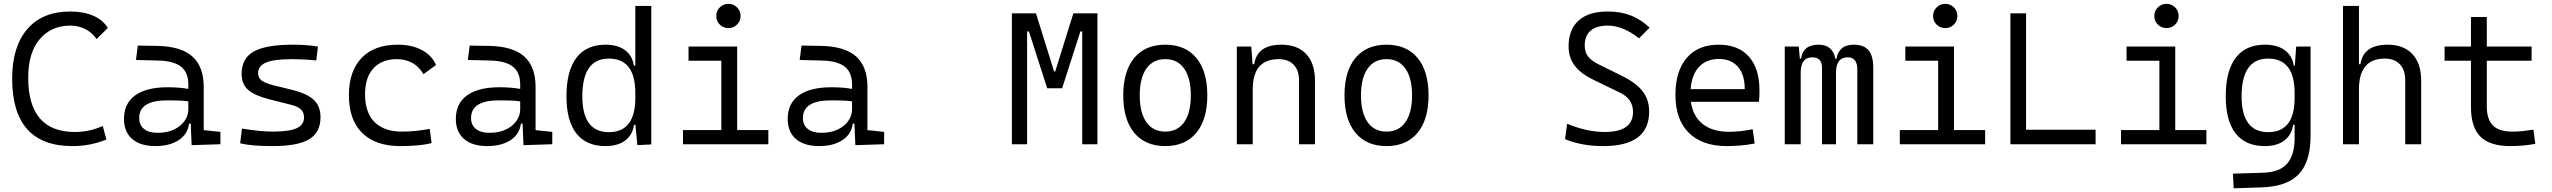

<svg xmlns="http://www.w3.org/2000/svg" viewBox="-20 -764 13517 1017"><path d="M363.8 9.8Q44.4 9.8 44.4 -347.7Q44.4 -517.1 124.8 -610.1Q205.1 -703.1 352.1 -703.1Q422.4 -703.1 474.6 -680.4Q526.9 -657.7 550.8 -615.7L491.7 -557.1Q468.3 -591.3 431.9 -609.9Q395.5 -628.4 353 -628.4Q251.5 -628.4 190.4 -556.6Q129.4 -484.9 129.4 -352.5Q129.4 -64.9 377 -64.9Q453.1 -64.9 524.4 -96.7L543.5 -24.9Q458 9.8 363.8 9.8Z M995.1 4.9 990.2 -109.4H981.4Q974.1 -52.2 925.8 -21.2Q877.4 9.8 803.2 9.8Q723.6 9.8 680.2 -27.8Q636.7 -65.4 636.7 -134.3Q636.7 -216.3 696.3 -259Q755.9 -301.8 867.7 -301.8Q931.6 -301.8 977.5 -293V-315.9Q977.5 -381.3 938 -411.6Q898.4 -441.9 816.9 -443.4L700.2 -446.3L710 -522.5L810.5 -521Q938 -519 998.5 -465.3Q1059.1 -411.6 1059.1 -303.7V-74.7L1147.5 -65.4V0ZM977.5 -227.1Q950.7 -231 922.1 -231.7Q893.6 -232.4 865.2 -232.4Q717.3 -232.4 717.3 -138.7Q717.3 -101.6 742.9 -81.1Q768.6 -60.5 814.5 -60.5Q865.7 -60.5 902.1 -78.1Q938.5 -95.7 958 -124Q977.5 -152.3 977.5 -184.1Z M1424.8 9.8Q1367.2 9.8 1326.2 6.3Q1285.2 2.9 1252 -4.9L1261.7 -83Q1358.9 -66.9 1424.8 -66.9Q1511.7 -66.9 1551 -84.7Q1590.3 -102.5 1590.3 -141.6Q1590.3 -168.9 1574.2 -184.3Q1558.1 -199.7 1523.4 -208.5L1405.8 -238.3Q1329.6 -257.3 1294.7 -287.6Q1259.8 -317.9 1259.8 -373Q1259.8 -454.6 1324 -491Q1388.2 -527.3 1531.2 -527.3Q1566.9 -527.3 1597.9 -525.1Q1628.9 -522.9 1664.1 -517.6L1655.3 -443.8Q1615.2 -447.8 1585.4 -449.2Q1555.7 -450.7 1528.3 -450.7Q1432.6 -450.7 1389.9 -433.1Q1347.2 -415.5 1347.2 -376Q1347.2 -351.1 1366.7 -336.9Q1386.2 -322.8 1429.2 -312L1523.4 -289.1Q1604 -269.5 1640.9 -236.1Q1677.7 -202.6 1677.7 -143.1Q1677.7 -62.5 1617.7 -26.4Q1557.6 9.8 1424.8 9.8Z M2100.6 9.8Q1969.2 9.8 1898.7 -59.6Q1828.1 -128.9 1828.1 -259.8Q1828.1 -386.7 1895.3 -457Q1962.4 -527.3 2086.9 -527.3Q2161.1 -527.3 2214.1 -499.3Q2267.1 -471.2 2289.6 -419.9L2223.1 -371.1Q2199.7 -411.6 2163.1 -431.2Q2126.5 -450.7 2083 -450.7Q2002.4 -450.7 1958 -402.1Q1913.6 -353.5 1913.6 -264.6Q1913.6 -168 1963.9 -117.4Q2014.2 -66.9 2108.9 -66.9Q2146.5 -66.9 2183.6 -70.8Q2220.7 -74.7 2256.3 -81.1L2266.1 -5.9Q2226.1 3.4 2183.6 6.6Q2141.1 9.8 2100.6 9.8Z M2752.9 4.9 2748 -109.4H2739.3Q2731.9 -52.2 2683.6 -21.2Q2635.3 9.8 2561 9.8Q2481.4 9.8 2438 -27.8Q2394.5 -65.4 2394.5 -134.3Q2394.5 -216.3 2454.1 -259Q2513.7 -301.8 2625.5 -301.8Q2689.5 -301.8 2735.4 -293V-315.9Q2735.4 -381.3 2695.8 -411.6Q2656.2 -441.9 2574.7 -443.4L2458 -446.3L2467.8 -522.5L2568.4 -521Q2695.8 -519 2756.3 -465.3Q2816.9 -411.6 2816.9 -303.7V-74.7L2905.3 -65.4V0ZM2735.4 -227.1Q2708.5 -231 2679.9 -231.7Q2651.4 -232.4 2623 -232.4Q2475.1 -232.4 2475.1 -138.7Q2475.1 -101.6 2500.7 -81.1Q2526.4 -60.5 2572.3 -60.5Q2623.5 -60.5 2659.9 -78.1Q2696.3 -95.7 2715.8 -124Q2735.4 -152.3 2735.4 -184.1Z M3187 9.8Q3085.4 9.8 3033 -57.1Q2980.5 -124 2980.5 -253.9Q2980.5 -388.7 3033.2 -458Q3085.9 -527.3 3188 -527.3Q3251.5 -527.3 3290.5 -498.5Q3329.6 -469.7 3337.4 -416.5H3345.2V-732.4H3429.7V1L3356 4.9L3345.7 -103H3338.4Q3331.1 -50.3 3292.2 -20.3Q3253.4 9.8 3187 9.8ZM3345.2 -246.1V-271.5Q3345.2 -453.6 3205.1 -453.6Q3064.5 -453.6 3064.5 -253.9Q3064.5 -64 3205.6 -64Q3345.2 -64 3345.2 -246.1Z M3597.7 0V-75.2H3800.8V-442.4H3627V-517.6H3884.8V-75.2H4049.8V0ZM3838.4 -615.2Q3811.5 -615.2 3792.7 -633.8Q3773.9 -652.3 3773.9 -679.2Q3773.9 -706.1 3792.7 -724.9Q3811.5 -743.7 3838.4 -743.7Q3865.2 -743.7 3884 -724.9Q3902.8 -706.1 3902.8 -679.2Q3902.8 -652.3 3884 -633.8Q3865.2 -615.2 3838.4 -615.2Z M4510.7 4.9 4505.9 -109.4H4497.1Q4489.7 -52.2 4441.4 -21.2Q4393.1 9.8 4318.8 9.8Q4239.3 9.8 4195.8 -27.8Q4152.3 -65.4 4152.3 -134.3Q4152.3 -216.3 4211.9 -259Q4271.5 -301.8 4383.3 -301.8Q4447.3 -301.8 4493.2 -293V-315.9Q4493.2 -381.3 4453.6 -411.6Q4414.1 -441.9 4332.5 -443.4L4215.8 -446.3L4225.6 -522.5L4326.2 -521Q4453.6 -519 4514.2 -465.3Q4574.7 -411.6 4574.7 -303.7V-74.7L4663.1 -65.4V0ZM4493.2 -227.1Q4466.3 -231 4437.7 -231.7Q4409.2 -232.4 4380.9 -232.4Q4232.9 -232.4 4232.9 -138.7Q4232.9 -101.6 4258.5 -81.1Q4284.2 -60.5 4330.1 -60.5Q4381.3 -60.5 4417.7 -78.1Q4454.1 -95.7 4473.6 -124Q4493.2 -152.3 4493.2 -184.1Z M5339.8 0V-693.4H5467.3L5563.5 -385.3H5569.3L5665.5 -693.4H5793V0H5712.4V-597.2H5702.6L5606 -296.4H5526.9L5430.2 -597.2H5420.4V0Z M6152.3 9.8Q6046.4 9.8 5988 -60.5Q5929.7 -130.9 5929.7 -258.8Q5929.7 -387.2 5988 -457.3Q6046.4 -527.3 6152.3 -527.3Q6258.3 -527.3 6316.7 -457.3Q6375 -387.2 6375 -258.8Q6375 -130.9 6316.7 -60.5Q6258.3 9.8 6152.3 9.8ZM6152.3 -66.9Q6217.3 -66.9 6252.4 -116.9Q6287.6 -167 6287.6 -258.8Q6287.6 -350.6 6252.4 -400.6Q6217.3 -450.7 6152.3 -450.7Q6087.4 -450.7 6052.2 -400.6Q6017.1 -350.6 6017.1 -258.8Q6017.1 -167 6052.2 -116.9Q6087.4 -66.9 6152.3 -66.9Z M6860.8 0V-337.4Q6860.8 -391.6 6832.5 -421.1Q6804.2 -450.7 6752.9 -450.7Q6615.7 -450.7 6615.7 -291.5V0H6531.2V-517.6H6607.9L6614.7 -423.8H6623.5Q6638.7 -527.3 6767.6 -527.3Q6852.5 -527.3 6898.9 -477.5Q6945.3 -427.7 6945.3 -336.9V0Z M7324.2 9.8Q7218.3 9.8 7159.9 -60.5Q7101.6 -130.9 7101.6 -258.8Q7101.6 -387.2 7159.9 -457.3Q7218.3 -527.3 7324.2 -527.3Q7430.2 -527.3 7488.5 -457.3Q7546.9 -387.2 7546.9 -258.8Q7546.9 -130.9 7488.5 -60.5Q7430.2 9.8 7324.2 9.8ZM7324.2 -66.9Q7389.2 -66.9 7424.3 -116.9Q7459.5 -167 7459.5 -258.8Q7459.5 -350.6 7424.3 -400.6Q7389.2 -450.7 7324.2 -450.7Q7259.3 -450.7 7224.1 -400.6Q7189 -350.6 7189 -258.8Q7189 -167 7224.1 -116.9Q7259.3 -66.9 7324.2 -66.9Z M8472.2 9.8Q8357.4 9.8 8270 -26.9L8280.8 -108.4Q8386.2 -64.9 8480 -64.9Q8629.9 -64.9 8629.9 -170.9Q8629.9 -240.2 8562 -272.5L8419.4 -341.8Q8356 -372.1 8322.3 -414.6Q8288.6 -457 8288.6 -519Q8288.6 -607.9 8342 -655.5Q8395.5 -703.1 8495.6 -703.1Q8564 -703.1 8617.2 -682.6Q8670.4 -662.1 8717.8 -617.7L8661.6 -561Q8576.7 -628.4 8496.1 -628.4Q8437 -628.4 8405.5 -601.8Q8374 -575.2 8374 -522.5Q8374 -487.3 8392.6 -464.1Q8411.1 -440.9 8447.3 -423.3L8572.8 -361.3Q8643.1 -327.1 8679.2 -282.5Q8715.3 -237.8 8715.3 -172.4Q8715.3 9.8 8472.2 9.8Z M9127 9.8Q8996.6 9.8 8925.5 -60.5Q8854.5 -130.9 8854.5 -261.7Q8854.5 -387.7 8914.6 -457.5Q8974.6 -527.3 9084 -527.3Q9187 -527.3 9243.4 -464.4Q9299.8 -401.4 9299.8 -283.2Q9299.8 -250.5 9296.9 -224.6H8936.5Q8947.3 -147.5 8999.5 -106.7Q9051.8 -65.9 9138.7 -65.9Q9199.2 -65.9 9263.7 -79.6L9274.4 -3.9Q9234.4 3.9 9196.8 6.8Q9159.2 9.8 9127 9.8ZM8935.1 -292H9221.7Q9221.7 -368.7 9185.5 -410.2Q9149.4 -451.7 9085 -451.7Q9019 -451.7 8980 -410.2Q8940.9 -368.7 8935.1 -292Z M9817.9 0V-395.5Q9817.9 -460.4 9767.6 -460.4Q9705.1 -460.4 9705.1 -378.9V0H9630.9V-405.3Q9630.9 -460.4 9579.6 -460.4Q9518.1 -460.4 9518.1 -378.9V0H9433.6V-517.6H9507.8L9513.7 -453.1H9520Q9529.3 -527.3 9613.8 -527.3Q9687 -527.3 9701.7 -453.1H9708Q9711.9 -485.8 9734.6 -506.6Q9757.3 -527.3 9798.8 -527.3Q9852.1 -527.3 9877.2 -498Q9902.3 -468.8 9902.3 -405.3V0Z M10043 0V-75.2H10246.1V-442.4H10072.3V-517.6H10330.1V-75.2H10495.1V0ZM10283.7 -615.2Q10256.8 -615.2 10238 -633.8Q10219.2 -652.3 10219.2 -679.2Q10219.2 -706.1 10238 -724.9Q10256.8 -743.7 10283.7 -743.7Q10310.5 -743.7 10329.3 -724.9Q10348.1 -706.1 10348.1 -679.2Q10348.1 -652.3 10329.3 -633.8Q10310.5 -615.2 10283.7 -615.2Z M10628.9 0V-693.4H10711.9V-76.7H11080.1V0Z M11214.8 0V-75.2H11418V-442.4H11244.1V-517.6H11502V-75.2H11667V0ZM11455.6 -615.2Q11428.7 -615.2 11409.9 -633.8Q11391.1 -652.3 11391.1 -679.2Q11391.1 -706.1 11409.9 -724.9Q11428.7 -743.7 11455.6 -743.7Q11482.4 -743.7 11501.2 -724.9Q11520 -706.1 11520 -679.2Q11520 -652.3 11501.2 -633.8Q11482.4 -615.2 11455.6 -615.2Z M11811.5 233.4 11807.6 155.8 11968.8 150.9Q12055.2 147.9 12094.5 102.8Q12133.8 57.6 12134.3 -30.3V-103H12126.5Q12119.1 -50.3 12080.6 -20.3Q12042 9.8 11976.1 9.8Q11874.5 9.8 11822 -57.1Q11769.5 -124 11769.5 -253.9Q11769.5 -388.7 11822.3 -458Q11875 -527.3 11977.1 -527.3Q12042 -527.3 12081.8 -498.5Q12121.6 -469.7 12129.9 -416.5H12135.3L12142.6 -517.6H12218.8V-45.9Q12218.8 92.3 12156.7 158.2Q12094.7 224.1 11959 228.5ZM12134.3 -271.5Q12134.3 -453.6 11994.1 -453.6Q11853.5 -453.6 11853.5 -253.9Q11853.5 -64 11994.6 -64Q12134.3 -64 12134.3 -246.1Z M12720.2 0V-337.4Q12720.2 -393.1 12691.9 -423.3Q12663.6 -453.6 12612.3 -453.6Q12475.1 -453.6 12475.1 -291.5V0H12390.6V-732.4H12475.1V-423.8H12482.9Q12498 -527.3 12627 -527.3Q12711.9 -527.3 12758.3 -477.5Q12804.7 -427.7 12804.7 -336.9V0Z M13277.3 9.8Q13168.5 9.8 13118.4 -40.3Q13068.4 -90.3 13068.4 -196.8V-442.4H12928.7V-517.6H13068.4V-673.8H13152.3V-517.6H13389.6V-442.4H13152.3V-200.2Q13152.3 -131.8 13184.6 -99.4Q13216.8 -66.9 13287.1 -66.9Q13313.5 -66.9 13340.6 -69.6Q13367.7 -72.3 13399.4 -77.1L13409.2 -2Q13376 3.9 13344.5 6.8Q13313 9.8 13277.3 9.8Z"/></svg>

Font: Cascadia Mono SemiLight
Style: Regular
Weight: 350
Monospace: yes
Designer: Aaron Bell
Foundry: Saja Typeworks
Version: Version 2404.023; ttfautohint (v1.8.4)